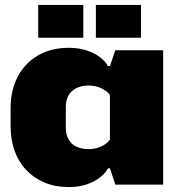

<svg xmlns="http://www.w3.org/2000/svg" viewBox="-20 -749 722 779"><path d="M259 10Q205 10 161.5 -8Q118 -26 87 -58.5Q56 -91 39.5 -136.5Q23 -182 23 -237V-310Q23 -383 52 -438Q81 -493 134 -524Q187 -555 259 -555Q314 -555 356.5 -534.5Q399 -514 418 -481H426L448 -545H642V0H448L426 -66H418Q399 -32 356.5 -11Q314 10 259 10ZM340 -144Q367 -144 390 -154.5Q413 -165 426 -182V-364Q413 -381 390 -391.5Q367 -402 340 -402Q311 -402 290 -391.5Q269 -381 258 -362Q247 -343 247 -315V-230Q247 -204 258 -184Q269 -164 290 -154Q311 -144 340 -144ZM135 -596V-729H318V-596ZM369 -596V-729H552V-596Z"/></svg>

Font: Hubot Sans Condensed ExtraLight Black
Style: Regular
Weight: 900
Version: Version 2.000